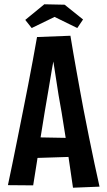

<svg xmlns="http://www.w3.org/2000/svg" viewBox="-20 -872 500 897"><path d="M321 5Q313 -49 304.5 -108Q296 -167 287 -227Q278 -287 268 -346Q260 -388 253.5 -428.5Q247 -469 241.5 -506Q236 -543 230.5 -577Q225 -611 220 -640L153 -699L309 -705Q315 -666 322.5 -624.5Q330 -583 337.5 -539.5Q345 -496 353.5 -451Q362 -406 370 -362Q383 -295 396 -230.5Q409 -166 421.5 -107.5Q434 -49 445 0ZM117 -133V-231L337 -227V-140ZM135 -6 17 -7Q27 -54 38.5 -110Q50 -166 62.5 -228.5Q75 -291 88 -356Q100 -416 111.5 -475Q123 -534 133.5 -591Q144 -648 153 -699L309 -705L238 -632Q231 -596 223 -551Q215 -506 207 -455.5Q199 -405 189 -350Q179 -292 170 -232.5Q161 -173 152.5 -116Q144 -59 135 -6ZM341 -741 235 -793 128 -741 98 -779 187 -852 282 -850 368 -781Z"/></svg>

Font: Truculenta
Style: Bold
Weight: 700
Designer: Ivan Castro, Eva Sanz & Omnibus-Type Team
Foundry: Omnibus-Type
Version: Version 1.002